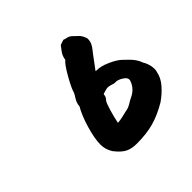

<svg xmlns="http://www.w3.org/2000/svg" viewBox="-115 -526 629 629"><g transform="rotate(-45 199.0 -211.5)"><path d="M398 -139Q398 -130 396 -126Q392 -103 374 -82.5Q356 -62 334 -47Q297 -25 263 -15.5Q229 -6 184 -6Q160 -6 144 -14Q128 -22 110 -45Q97 -65 97 -88Q97 -116 109.5 -158Q122 -200 137 -225Q138 -240 146 -252.5Q154 -265 156 -270Q160 -286 180.5 -322Q201 -358 212 -366Q214 -382 223.5 -394.5Q233 -407 236 -411L254 -417Q258 -415 268 -413Q278 -411 288 -400Q290 -398 299 -389.5Q308 -381 313 -364Q313 -351 308.5 -342Q304 -333 298.5 -326.5Q293 -320 291 -317Q279 -301 256 -270L260 -269Q278 -270 305 -258Q332 -246 344 -234Q349 -229 358.5 -220Q368 -211 375 -201Q382 -191 386 -179Q390 -174 394 -162Q398 -150 398 -139ZM276 -198H273Q270 -198 258 -202Q250 -204 246 -204Q243 -204 235 -202Q226 -199 223.5 -198.5Q221 -198 221 -196V-195Q221 -186 212 -177Q207 -170 199.5 -144.5Q192 -119 188 -98Q200 -99 213 -102Q226 -105 234 -107Q245 -108 258 -116Q271 -124 278 -127Q305 -140 314 -167Q318 -179 302.5 -189Q287 -199 276 -198Z"/></g></svg>

Font: Caveat
Style: Bold
Weight: 700
Designer: Pablo Impallari
Foundry: Pablo Impallari
Version: Version 1.500; ttfautohint (v1.6)